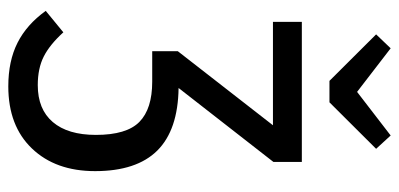

<svg xmlns="http://www.w3.org/2000/svg" viewBox="-267 -673 952 458"><g transform="rotate(90 209.0 -444.0)"><path d="M224.1 -753.9H172.9L62 -865.2L95.2 -899.9L199.2 -819.8L303.2 -899.9L335 -865.2ZM189.9 -394Q290 -392.6 339.1 -343.3Q388.2 -293.9 388.2 -194.8Q388.2 -100.6 334.2 -44.2Q280.3 12.2 186 12.2Q125.5 12.2 82 -9.8Q38.6 -31.7 5.9 -77.1L57.1 -119.1Q86.9 -86.4 115 -72.3Q143.1 -58.1 183.1 -58.1Q240.7 -58.1 271.2 -94Q301.8 -129.9 301.8 -196.8Q301.8 -270 270.8 -300.5Q239.7 -331.1 174.8 -331.1H102.1V-392.1L278.8 -619.1H32.2V-688H366.2V-620.1Z"/></g></svg>

Font: Fira Sans Compressed Book
Style: Regular
Weight: 350
Width: 1
Designer: Carrois Corporate & Edenspiekermann AG
Foundry: Carrois Corporate GbR & Edenspiekermann AG
Version: Version 4.203;PS 004.203;hotconv 1.0.88;makeotf.lib2.5.64775